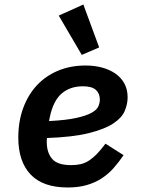

<svg xmlns="http://www.w3.org/2000/svg" viewBox="-20 -818 640 850"><path d="M280 12Q170 12 115.5 -45.5Q61 -103 61 -209Q61 -280 82.5 -339Q104 -398 143 -440Q182 -482 237 -505Q292 -528 359 -528Q398 -528 431.5 -519Q465 -510 490.5 -492.5Q516 -475 530.5 -448.5Q545 -422 545 -387Q545 -357 532 -326.5Q519 -296 481 -271Q443 -246 372.5 -228.5Q302 -211 188 -207Q187 -201 187 -196.5Q187 -192 187 -189Q187 -143 210.5 -115Q234 -87 295 -87Q319 -87 338 -91.5Q357 -96 374.5 -107.5Q392 -119 409.5 -137Q427 -155 447 -182L527 -131Q506 -100 482.5 -73.5Q459 -47 429.5 -28Q400 -9 363.5 1.5Q327 12 280 12ZM347 -436Q290 -436 252.5 -403.5Q215 -371 200 -297L197 -282Q274 -286 318.5 -296Q363 -306 386 -319Q409 -332 415.5 -347.5Q422 -363 422 -377Q422 -404 404.5 -420Q387 -436 347 -436ZM240 -749 349 -798 419 -608 342 -575Z"/></svg>

Font: IBM Plex Mono SemiBold
Style: Italic
Weight: 600
Italic angle: -9°
Monospace: yes
Designer: Mike Abbink, Paul van der Laan, Pieter van Rosmalen
Foundry: Bold Monday
Version: Version 2.3